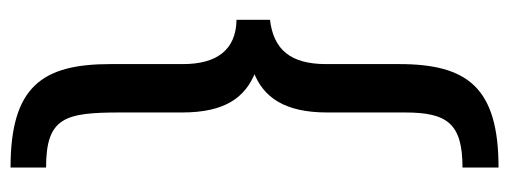

<svg xmlns="http://www.w3.org/2000/svg" viewBox="-328 -496 988 373"><g transform="rotate(-90 166.5 -310.0)"><path d="M314 -280C256 -273 228 -240 228 -171V-29C228 104 182 164 27 164V94C113 94 134 64 134 -18V-169C134 -251 163 -293 213 -312V-308C163 -328 134 -367 134 -451V-570C134 -678 125 -715 27 -715V-784C184 -784 228 -723 228 -590V-449C228 -384 255 -346 314 -345Z"/></g></svg>

Font: Repo Medium
Style: Regular
Weight: 500
Designer: Stefan Peev
Foundry: Context Ltd
Version: Version 1.502